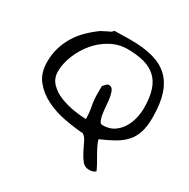

<svg xmlns="http://www.w3.org/2000/svg" viewBox="-127 -518 758 769"><g transform="rotate(30 252.0 -133.0)"><path d="M285.2 19.5Q243.2 16.6 196.8 7.8Q150.4 -1 110.4 -21Q70.3 -41 44.4 -73.7Q18.6 -106.4 18.6 -157.2Q18.6 -191.4 27.3 -221.7Q36.1 -252 52.7 -279.3Q69.3 -306.6 92.3 -329.1Q115.2 -351.6 142.6 -371.1Q144.5 -372.1 149.9 -374.5Q155.3 -377 162.1 -380.9Q168.9 -384.8 173.8 -386.7L180.7 -389.6Q182.6 -390.6 186 -394.5Q189.5 -398.4 190.4 -399.4H205.1Q216.8 -399.4 228.5 -399.9Q240.2 -400.4 252 -400.4H266.6Q324.2 -400.4 367.7 -388.7Q411.1 -377 439.5 -350.6Q467.8 -324.2 481.9 -281.2Q496.1 -238.3 496.1 -174.8Q496.1 -133.8 487.3 -106Q478.5 -78.1 460 -57.6Q441.4 -37.1 414.6 -22Q387.7 -6.8 351.6 8.8Q356.4 25.4 363.8 39.6Q371.1 53.7 378.9 67.4Q386.7 81.1 394.5 94.7Q402.3 108.4 409.2 124Q401.4 130.9 395 132.3Q388.7 133.8 378.9 133.8Q359.4 133.8 347.2 118.7Q335 103.5 325.2 84Q315.4 64.5 306.6 45.9Q297.9 27.3 285.2 19.5ZM75.2 -145.5Q75.2 -113.3 96.2 -91.8Q117.2 -70.3 147.5 -58.6Q177.7 -46.9 210.4 -41.5Q243.2 -36.1 267.6 -36.1Q267.6 -64.5 262.2 -91.8Q256.8 -119.1 256.8 -147.5V-153.3Q256.8 -158.2 256.8 -164.1Q256.8 -169.9 256.8 -173.8V-180.7Q256.8 -182.6 259.8 -185.5Q262.7 -188.5 265.6 -191.9Q268.6 -195.3 271 -197.3Q273.4 -199.2 275.4 -200.2Q290 -202.1 296.4 -192.4Q302.7 -182.6 306.2 -166Q309.6 -149.4 311 -128.4Q312.5 -107.4 314.9 -89.8Q317.4 -72.3 322.3 -60.1Q327.1 -47.9 336.9 -47.9Q367.2 -47.9 387.7 -61Q408.2 -74.2 421.4 -94.7Q434.6 -115.2 440.9 -140.1Q447.3 -165 447.3 -190.4Q447.3 -238.3 436.5 -271.5Q425.8 -304.7 403.8 -324.7Q381.8 -344.7 349.1 -353.5Q316.4 -362.3 272.5 -362.3Q232.4 -362.3 196.3 -342.8Q160.2 -323.2 133.8 -292Q107.4 -260.7 91.3 -221.7Q75.2 -182.6 75.2 -145.5Z"/></g></svg>

Font: Swanky and Moo Moo Cyrillic
Style: Regular
Weight: 400
Designer: Kimberly Geswein; Denis Ignatov
Foundry: Kimberly Geswein; Denis Ignatov
Version: Version 1.003 June 27, 2018